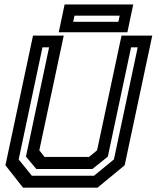

<svg xmlns="http://www.w3.org/2000/svg" viewBox="-20 -864 721 884"><path d="M86 0 5 -103 132 -700H273.5L161 -172L185 -141.5H390L427 -172L539.5 -700H681L554 -103L429 0ZM126.5 -55H413L504.5 -130L614 -646H583.5L476.5 -143L405.5 -86H147L99.5 -143L206 -646H175.5L66 -130ZM250.5 -715.5 277.5 -843.5H593.5L566.5 -715.5ZM317 -763.5H525L531 -792H323Z"/></svg>

Font: Tourney Thin SemiBold
Style: Italic
Weight: 600
Italic angle: -12°
Version: Version 1.015